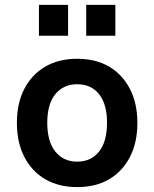

<svg xmlns="http://www.w3.org/2000/svg" viewBox="-20 -754 629 784"><path d="M295 10Q220 10 165 -22Q110 -54 79.5 -113Q49 -172 49 -252Q49 -333 79.5 -391.5Q110 -450 165 -482Q220 -514 295 -514Q371 -514 425.5 -482Q480 -450 510.5 -391Q541 -332 541 -252Q541 -172 510.5 -113Q480 -54 425.5 -22Q371 10 295 10ZM295 -94Q352 -94 384.5 -135Q417 -176 417 -253Q417 -329 384.5 -369.5Q352 -410 295 -410Q239 -410 206 -369.5Q173 -329 173 -253Q173 -176 206 -135Q239 -94 295 -94ZM332 -608V-734H451V-608ZM139 -608V-734H258V-608Z"/></svg>

Font: Nunitoga
Style: Bold
Weight: 700
Designer: Vernon Adams
Foundry: Vernon Adams
Version: Version 1.0